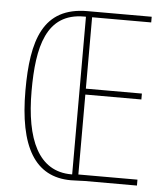

<svg xmlns="http://www.w3.org/2000/svg" viewBox="-52 -761 707 809"><g transform="rotate(5 302.0 -356.0)"><path d="M286 -714C97 -714 54 -571 54 -359C54 -121 125 2 278 2C301 2 319 0 336 0H557V-25H307V-363H544V-388H307V-690H557V-714ZM273 -690H281V-23H277C139 -23 80 -153 80 -359C80 -545 113 -690 273 -690Z"/></g></svg>

Font: Noto Sans Malayalam ExtraCondensed Thin
Style: Regular
Weight: 100
Width: 2
Designer: Jelle Bosma - Monotype Design Team
Foundry: Monotype Imaging Inc.
Version: Version 2.104